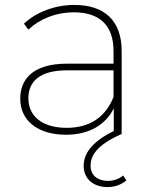

<svg xmlns="http://www.w3.org/2000/svg" viewBox="-20 -543 618 778"><path d="M479 168C463 182 440 190 418 190C377 190 347 169 347 128C347 92 367 46 473 0V-336C473 -458 405 -523 281 -523C202 -523 127 -494 77 -447L95 -423C139 -465 205 -493 280 -493C385 -493 440 -439 440 -336V-285H251C110 -285 62 -219 62 -143C62 -56 131 3 248 3C343 3 409 -39 441 -104V-12C342 36 319 88 319 129C319 182 359 215 415 215C444 215 469 207 492 188ZM250 -25C153 -25 95 -71 95 -145C95 -210 138 -258 251 -258H440V-150C408 -70 346 -25 250 -25Z"/></svg>

Font: Talent ExtraLight
Style: Regular
Weight: 200
Designer: Mike Powis
Version: Version 1.001;hotconv 1.0.109;makeotfexe 2.5.65596